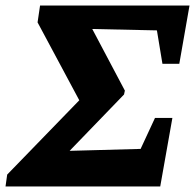

<svg xmlns="http://www.w3.org/2000/svg" viewBox="-51 -675 707 695"><path d="M-31 0 -25 -43 236 -312 85 -594 94 -655H635L598 -444H537L517 -565L283 -570L401 -347L398 -333L201 -129L458 -136L510 -248H573L529 0Z"/></svg>

Font: Piazzolla
Style: Bold Italic
Weight: 700
Italic angle: -11.3°
Designer: Juan Pablo del Peral
Foundry: Huerta Tipografica
Version: Version 1.330